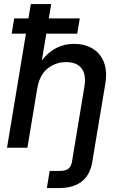

<svg xmlns="http://www.w3.org/2000/svg" viewBox="-20 -748 600 972"><path d="M277.3 204.1H217.3L231.4 117.2H283.7Q312.5 117.2 326.4 106Q340.3 94.7 344.7 69.3L356 0L407.2 -308.6Q417.5 -370.6 392.8 -402.1Q368.2 -433.6 314.5 -433.6Q262.2 -433.6 220.9 -401.1Q179.7 -368.7 168 -296.9L118.7 0H15.6L111.3 -577.6H39.1L51.8 -654.8H124L136.2 -727.5H239.3L227.1 -654.8H383.8L371.1 -577.6H214.4L191.9 -442.4Q256.8 -525.9 355 -525.9Q407.7 -525.9 447.5 -502.7Q487.3 -479.5 505.6 -434.1Q523.9 -388.7 512.7 -321.3L459 0L447.3 71.3Q425.3 204.1 277.3 204.1Z"/></svg>

Font: Inter Display Medium
Style: Italic
Weight: 500
Italic angle: -9.39999°
Designer: Rasmus Andersson
Foundry: rsms
Version: Version 4.000;git-a52131595